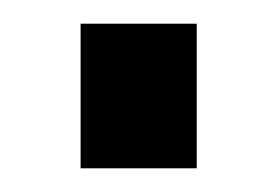

<svg xmlns="http://www.w3.org/2000/svg" viewBox="-20 -431 234 162"><path d="M146 -411V-289H48V-411Z"/></svg>

Font: Pathway Extreme Medium
Style: Regular
Weight: 500
Designer: Eduardo Rodriguez Tunni
Foundry: Eduardo Rodriguez Tunni
Version: Version 1.001;gftools[0.9.26]